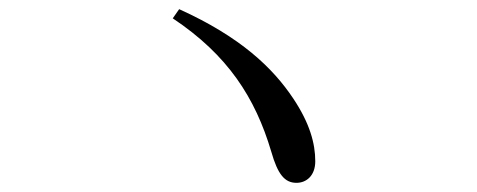

<svg xmlns="http://www.w3.org/2000/svg" viewBox="-20 -568 1040 419"><path d="M371 -548 357 -528C477 -448 537 -355 572 -237C586 -188 601 -169 627 -169C649 -169 668 -185 668 -216C668 -255 656 -299 620 -353C576 -419 506 -487 371 -548Z"/></svg>

Font: Harano Aji Mincho
Style: Regular
Weight: 400
Foundry: Masamichi Hosoda
Version: HaranoAjiMincho-Regular version 20230610;ttx 4.39.4